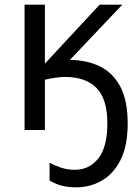

<svg xmlns="http://www.w3.org/2000/svg" viewBox="-20 -556 600 821"><path d="M526 -29Q526 68 495.5 128Q465 188 415 216.5Q365 245 306 245Q270 245 242.5 237.5Q215 230 192 216V140Q215 152 241.5 161Q268 170 301 170Q361 170 400 122Q439 74 439 -29Q439 -133 392.5 -180Q346 -227 258 -227Q240 -227 216 -223.5Q192 -220 172 -215V0H85V-536H172V-284L406 -536H503L279 -300Q353 -299 408.5 -271.5Q464 -244 495 -184.5Q526 -125 526 -29Z"/></svg>

Font: Noto Sans Historical
Style: Regular
Weight: 400
Designer: Monotype Design Team
Foundry: Monotype Imaging Inc.
Version: Version 2.013; ttfautohint (v1.8.4.7-5d5b)